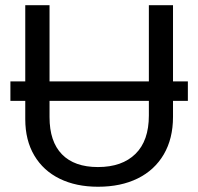

<svg xmlns="http://www.w3.org/2000/svg" viewBox="-20 -708 762 738"><path d="M20 -395H77.1V-688H170.4V-395H552.2V-688H645V-395H702.1V-320.3H645V-258.8Q645 -175.3 609.6 -114.7Q574.2 -54.2 509.5 -22.2Q444.8 9.8 356.9 9.8Q272.5 9.8 209.5 -21Q146.5 -51.8 111.8 -110.4Q77.1 -168.9 77.1 -250V-320.3H20ZM356.4 -65.9Q449.2 -65.9 500.7 -116.5Q552.2 -167 552.2 -264.2V-320.3H170.4V-257.8Q170.4 -163.6 218.3 -114.7Q266.1 -65.9 356.4 -65.9Z"/></svg>

Font: Liberation Sans
Style: Regular
Weight: 400
Designer: Steve Matteson
Foundry: Ascender Corporation
Version: Version 2.00.1